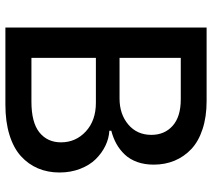

<svg xmlns="http://www.w3.org/2000/svg" viewBox="-56 -710 767 694"><g transform="rotate(90 327.0 -363.5)"><path d="M79.9 0V-727.3H346.2Q402.7 -727.3 447.1 -712.7Q491.5 -698.2 519.2 -672.1Q546.9 -646 561.3 -611.5Q575.6 -577.1 575.6 -536.2Q575.6 -503.2 566.1 -476.6Q556.5 -449.9 539.2 -431.6Q522 -413.4 500.7 -401.5Q479.4 -389.6 453.1 -382.8V-375.7Q480.8 -374.3 507.3 -361.5Q533.7 -348.7 555.6 -326.7Q577.4 -304.7 590.7 -270.4Q604 -236.2 604 -195.7Q604 -153.1 589.1 -117.9Q574.2 -82.7 544.9 -56.1Q515.6 -29.5 468 -14.7Q420.5 0 358.7 0ZM189.6 -412.6H336.6Q393.1 -412.6 430.6 -444.2Q468 -475.9 468 -527.7Q468 -575.3 435.2 -604.6Q402.3 -633.9 339.5 -633.9H189.6ZM189.6 -94.1H348Q423.3 -94.1 459.2 -123Q495 -152 495 -201Q495 -254.3 455.6 -290.7Q416.2 -327.1 351.9 -327.1H189.6Z"/></g></svg>

Font: TID UI Medium
Style: Regular
Weight: 500
Designer: The TID Project Authors
Foundry: Bakken & Bæck
Version: Version 1.001;hotconv 1.0.109;makeotfexe 2.5.65596